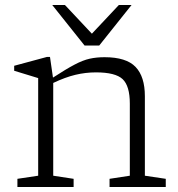

<svg xmlns="http://www.w3.org/2000/svg" viewBox="-20 -752 717 772"><path d="M420.5 -33 502 -45.5V-335.5Q502 -406.5 473 -433.8Q444 -461 366 -461Q324 -461 283.2 -451.2Q242.5 -441.5 194 -418.5V-45.5L276 -33V0H50V-33L133.5 -45.5V-438Q125.5 -440.5 98.2 -448.8Q71 -457 37 -467.5V-487.5L168.5 -523H181L193 -440Q246 -474.5 279.8 -492.2Q313.5 -510 340.8 -516Q368 -522 400.5 -522Q487.5 -522 525 -483Q562.5 -444 562.5 -365V-45.5L646.5 -33V0H420.5ZM509 -732 379 -569H320L190 -732H241L349.5 -616.5L458 -732Z"/></svg>

Font: Newsreader Caption Light
Style: Regular
Weight: 300
Designer: Hugues Gentile
Foundry: Production Type
Version: Version 1.001